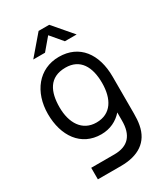

<svg xmlns="http://www.w3.org/2000/svg" viewBox="-242 -874 1084 1238"><g transform="rotate(-30 300.0 -255.0)"><path d="M274 15C340 15 394 -12 432.5 -56V2.5C433.5 112.5 384 169 281 169H108.5V255H280.5C409.5 255 494.5 201.5 515.5 86.5C520.5 60 522 33.5 522 3.5V-270.5C522 -441 437 -555 284.5 -555C134.5 -555 40 -432.5 40 -270.5C40 -108.5 123 15 274 15ZM126.5 -270.5C126.5 -384.5 165 -473.5 287 -473.5C396 -473.5 443 -390 443 -270.5C443 -152 394 -66.5 285 -66.5C178.5 -66.5 126.5 -155.5 126.5 -270.5ZM134 -622.5H221.5L295.5 -710L369.5 -622.5H457L335 -765H256Z"/></g></svg>

Font: Eudonet Medium
Style: Regular
Weight: 500
Designer: Mikhail Sharanda
Foundry: Mikhail Sharanda
Version: Version 4.503;Glyphs 3.1.2 (3151)